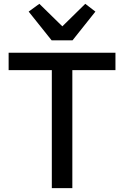

<svg xmlns="http://www.w3.org/2000/svg" viewBox="-20 -970 640 990"><path d="M575.3 -608.3V-698.2H24.5V-608.3H247.2V0H353V-608.3ZM127.8 -910.2 246.1 -762.1H354L471.9 -910.2L419.7 -950.3L301.5 -834.2L182.9 -950.3Z"/></svg>

Font: Margiela Mono Medium
Style: Regular
Weight: 500
Designer: Mike Abbink, Paul van der Laan, Pieter van Rosmalen
Foundry: Bold Monday
Version: Version 2.003 2021